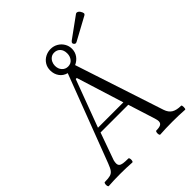

<svg xmlns="http://www.w3.org/2000/svg" viewBox="-239 -1016 1160 1160"><g transform="rotate(-45 341.0 -436.0)"><path d="M3.9 -13.2Q3.9 -20 5.9 -25.4Q7.8 -30.8 10.7 -30.8Q42.5 -30.8 58.3 -35.4Q74.2 -40 84 -53Q93.8 -65.9 105 -95.7L317.9 -654.3Q288.1 -662.1 271.2 -685.8Q254.4 -709.5 254.4 -740.7Q254.4 -768.1 267.6 -788.6Q280.8 -809.1 302.2 -820.1Q323.7 -831.1 347.7 -831.1Q373.5 -831.1 394.8 -818.6Q416 -806.2 428.2 -785.4Q440.4 -764.6 440.4 -740.7Q440.4 -711.9 424.6 -689.9Q408.7 -668 383.8 -657.2L570.8 -87.9Q581.1 -57.1 603.3 -43.9Q625.5 -30.8 663.1 -30.8Q666 -30.8 667.5 -25.9Q668.9 -21 668.9 -14.2Q668.9 -6.8 667.5 -1.7Q666 3.4 663.1 3.4Q613.8 0 557.1 0Q500.5 0 450.7 3.4Q447.8 3.4 445.8 -1.5Q443.8 -6.3 443.8 -13.2Q443.8 -20 445.8 -25.4Q447.8 -30.8 450.7 -30.8Q477.5 -30.8 489.5 -37.6Q501.5 -44.4 501.5 -60.5Q501.5 -70.3 496.1 -87.9L441.4 -260.7H204.6L142.1 -85.9Q138.7 -72.8 138.7 -62.5Q138.7 -49.3 146 -42.5Q153.3 -35.6 168.9 -33.2Q184.6 -30.8 212.4 -30.8Q215.8 -30.8 217.8 -25.9Q219.7 -21 219.7 -14.2Q219.7 -6.8 217.8 -1.7Q215.8 3.4 212.4 3.4Q165 0 111.8 0Q58.1 0 10.7 3.4Q7.8 3.4 5.9 -1.5Q3.9 -6.3 3.9 -13.2ZM430.7 -292 335.9 -595.2H327.1L213.9 -292ZM347.7 -680.7Q372.6 -680.7 386.5 -698.5Q400.4 -716.3 400.4 -740.7Q400.4 -769 385.5 -784.7Q370.6 -800.3 347.7 -800.3Q331.1 -800.3 319.1 -791.5Q307.1 -782.7 300.8 -769Q294.4 -755.4 294.4 -740.7Q294.4 -713.9 309.8 -697.3Q325.2 -680.7 347.7 -680.7ZM480 -747.6Q472.7 -747.6 467.8 -755.4Q465.3 -759.3 465.3 -762.7Q465.3 -766.6 468 -770.3Q470.7 -773.9 474.1 -776.4L607.9 -873.5Q610.4 -875 613.8 -875Q618.7 -875 624.3 -871.8Q629.9 -868.7 634.8 -861.3Q643.1 -848.1 643.1 -840.8Q643.1 -834 636.2 -830.1L490.7 -751Q485.4 -747.6 480 -747.6Z"/></g></svg>

Font: JuniusX Light
Style: Regular
Weight: 300
Designer: Peter S. Baker
Foundry: Briery Creek Software
Version: Version 1.008